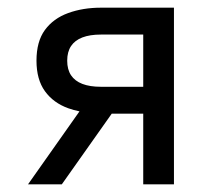

<svg xmlns="http://www.w3.org/2000/svg" viewBox="-20 -480 523 500"><path d="M53 0 187 -190Q172 -193 158 -198Q119 -212 97 -242.5Q75 -273 75 -322Q75 -372 97 -402Q119 -432 157.5 -446Q196 -460 243 -460H433V0H353V-184H271L141 0ZM353 -254V-390H243Q214 -390 194.5 -382.5Q175 -375 165 -360Q155 -345 155 -322Q155 -299 165 -284Q175 -269 194.5 -261.5Q214 -254 243 -254Z"/></svg>

Font: Jost
Style: Regular
Weight: 400
Version: Version 3.710